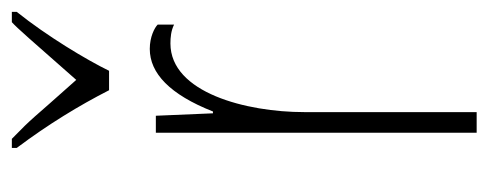

<svg xmlns="http://www.w3.org/2000/svg" viewBox="-264 -540 805 316"><g transform="rotate(-90 138.0 -382.5)"><path d="M147 -605H179C197 -642 236 -707 276 -757V-765H259C249 -756 230 -734 164 -659C95 -736 105 -728 67 -765H52V-757C91 -705 122 -654 147 -605ZM77 0H111V-284C111 -379 143 -504 224 -504C234 -504 245 -503 255 -498V-525C250 -530 235 -538 215 -538C175 -538 140 -505 112 -434H109L105 -528H77Z"/></g></svg>

Font: Kathrein 37 Thin Condensed
Style: Regular
Weight: 250
Width: 3
Designer: Lazydogs Typefoundry, based on Open Sans by Ascender Corporation
Foundry: Lazydogs Typefoundry
Version: Version 1.003;PS 001.003;hotconv 1.0.88;makeotf.lib2.5.64775